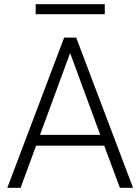

<svg xmlns="http://www.w3.org/2000/svg" viewBox="-20 -889 665 909"><path d="M473.6 -199.2H150.9L77.6 0H14.6L283.7 -710.9H340.8L609.9 0H547.4ZM169.4 -250.5H454.6L312 -637.7ZM476.1 -821.8H148.9V-869.1H476.1Z"/></svg>

Font: Melbourne
Style: Light
Weight: 300
Designer: Google
Version: Version 2.000980; 2014